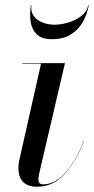

<svg xmlns="http://www.w3.org/2000/svg" viewBox="-20 -700 358 730"><path d="M99.5 -680Q96 -655.5 108.5 -639Q121 -622.5 142.5 -614.2Q164 -606 187.5 -606Q211 -606 239 -614.2Q267 -622.5 288.8 -639Q310.5 -655.5 315.5 -680H317.5Q312.5 -649.5 296.8 -619.8Q281 -590 251.8 -570.5Q222.5 -551 177.5 -551Q137.5 -551 118.8 -570.5Q100 -590 96.2 -619.8Q92.5 -649.5 97.5 -680ZM299 -163Q270.5 -88 226.2 -39Q182 10 121 10Q50 10 50 -63Q50 -73 52 -85L136 -458H65V-460H227L128 -36Q127.5 -31.5 126.8 -26.8Q126 -22 126 -18Q126 1 144 1Q190 1 230.5 -45.5Q271 -92 298 -164Z"/></svg>

Font: Bodoni* 96pt
Style: Italic
Weight: 400
Italic angle: -13°
Version: Version 2.3